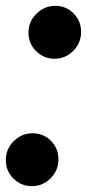

<svg xmlns="http://www.w3.org/2000/svg" viewBox="-51 -626 298 657"><path d="M58 11Q21.5 11 -4.8 -14.8Q-31 -40.5 -31 -78Q-31 -116.5 -3.8 -143.2Q23.5 -170 61 -170Q98 -170 123.5 -144Q149 -118 149 -81Q149 -43 122.2 -16Q95.5 11 58 11ZM135.5 -425Q99 -425 72.8 -450.8Q46.5 -476.5 46.5 -514Q46.5 -552.5 73.8 -579.2Q101 -606 138.5 -606Q175.5 -606 201 -580Q226.5 -554 226.5 -517Q226.5 -479 199.8 -452Q173 -425 135.5 -425Z"/></svg>

Font: Anybody UltraCondensed Black
Style: Italic
Weight: 900
Width: 1
Italic angle: -10°
Designer: Tyler Finck
Foundry: Etcetera Type Company
Version: Version 1.010; ttfautohint (v1.8.3) -l 8 -r 50 -G 200 -x 14 